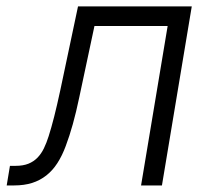

<svg xmlns="http://www.w3.org/2000/svg" viewBox="-36 -565 643 585"><path d="M-5.7 -59.7H11.4Q34.4 -59.7 50.6 -66.2Q66.8 -72.8 78.3 -84.7Q89.8 -96.6 97.8 -113.1Q105.8 -129.6 112.2 -149.9Q120.4 -175.4 129.1 -209.7Q137.8 -244 147.7 -290.1L201.7 -545.5H548.3L457.4 0H393.8L474.8 -485.8H251.8L205.6 -268.8Q196 -223 185.9 -186.8Q175.8 -150.6 164.4 -120.4Q153.4 -90.6 138.8 -68Q124.3 -45.5 105.1 -30.4Q85.9 -15.3 61.8 -7.6Q37.6 0 7.1 0H-15.6Z"/></svg>

Font: Inter P Light
Style: Italic
Weight: 300
Italic angle: 9.39999°
Designer: Rasmus Andersson
Foundry: rsms
Version: Version 3.018;git-588b23468